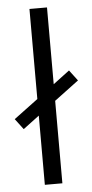

<svg xmlns="http://www.w3.org/2000/svg" viewBox="-53 -775 388 807"><g transform="rotate(-5 140.5 -371.0)"><path d="M246 -470 177 -418V-742H103V-362L1 -286L35 -241L103 -292V0H177V-348L280 -425Z"/></g></svg>

Font: Montserrat-Alt1
Style: Regular
Weight: 400
Designer: Differentunic
Foundry: Differentunic
Version: Version 7.222